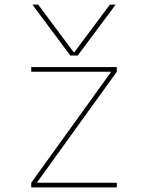

<svg xmlns="http://www.w3.org/2000/svg" viewBox="-20 -810 640 830"><path d="M120 -790H145L298 -585H302L455 -790H480L316 -570H284ZM115 0V-20L458 -496V-500H115V-520H485V-500L142 -24V-20H485V0Z"/></svg>

Font: M PLUS Code Latin Expanded Thin
Style: Regular
Weight: 250
Width: 7
Designer: Coji Morishita
Foundry: UNDERFOREST DESIGN
Version: Version 1.002; ttfautohint (v1.8.3)